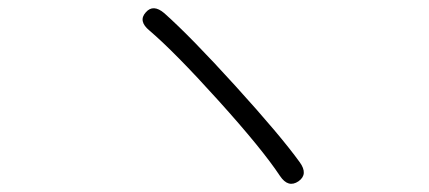

<svg xmlns="http://www.w3.org/2000/svg" viewBox="-20 -578 1040 465"><path d="M703 -139Q678 -122 658 -152Q615 -217 509 -334.5Q403 -452 342 -504Q314 -527 333 -548Q351 -569 378 -546Q442 -489 550.5 -369.5Q659 -250 706 -185Q727 -156 703 -139Z"/></svg>

Font: Resource Han Rounded KR Light
Style: Regular
Weight: 300
Designer: Cyano Hao (round all glyphs); Ryoko NISHIZUKA 西塚涼子 (kana, bopomofo & ideographs); Paul D. Hunt (Latin, Greek & Cyrillic)
Foundry: Cyano Hao
Version: 0.990